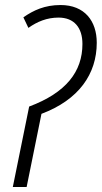

<svg xmlns="http://www.w3.org/2000/svg" viewBox="-20 -744 405 764"><path d="M96 -320 31 0H86L145 -291C294 -347 365 -450 365 -574C365 -660 317 -724 221 -724C158 -724 113 -703 73 -675L93 -633C128 -658 167 -674 213 -674C275 -674 308 -634 308 -569C308 -459 243 -375 96 -320Z"/></svg>

Font: Noto Sans Condensed Light
Style: Italic
Weight: 300
Width: 3
Italic angle: -12°
Designer: Monotype Design Team
Foundry: Monotype Imaging Inc.
Version: Version 2.013